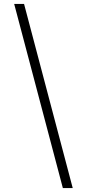

<svg xmlns="http://www.w3.org/2000/svg" viewBox="-20 -820 436 982"><path d="M301.5 142 52.5 -800H103L352 142Z"/></svg>

Font: Trispace ExtraLight
Style: Regular
Weight: 200
Designer: Tyler Finck
Foundry: Etcetera Type Company
Version: Version 1.210; ttfautohint (v1.8.3)